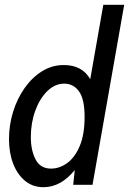

<svg xmlns="http://www.w3.org/2000/svg" viewBox="-20 -770 538 800"><path d="M161 10Q117 10 84.8 -16.2Q52.5 -42.5 35 -87.8Q17.5 -133 17.5 -190.5Q17.5 -249 34.5 -304Q51.5 -359 82.5 -403Q113.5 -447 155 -473Q196.5 -499 246 -499Q322.5 -499 356 -440L410.5 -750H497.5L365.5 0H285L291.5 -61.5Q233.5 10 161 10ZM192.5 -67.5Q228.5 -67.5 260.5 -91Q292.5 -114.5 312.5 -162.2Q332.5 -210 332.5 -283.5Q332.5 -357 309.2 -389.2Q286 -421.5 247.5 -421.5Q209 -421.5 177.2 -390.5Q145.5 -359.5 127 -308.8Q108.5 -258 108.5 -198.5Q108.5 -144 128.2 -105.8Q148 -67.5 192.5 -67.5Z"/></svg>

Font: Cabin Condensed
Style: Italic
Weight: 400
Width: 3
Italic angle: -10°
Designer: Pablo Impallari
Foundry: Pablo Impallari. http://www.impallari.com Igino Marini. http://www.ikern.com
Version: Version 3.001; ttfautohint (v1.8.3)